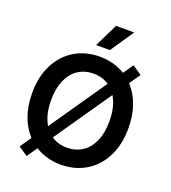

<svg xmlns="http://www.w3.org/2000/svg" viewBox="-169 -1059 1081 1214"><g transform="rotate(20 372.0 -451.5)"><path d="M88.9 -9.8 141.1 -85.4Q96.7 -133.3 72.3 -201.4Q47.9 -269.5 47.9 -353.5Q47.9 -465.3 89.8 -547.4Q131.8 -629.4 205.3 -673.1Q278.8 -716.8 372.1 -716.8Q468.3 -716.8 543.9 -670.4L590.8 -738.3L653.3 -695.3L602.5 -622.1Q647.5 -574.2 671.9 -506.1Q696.3 -438 696.3 -353.5Q696.3 -241.7 654.3 -159.7Q612.3 -77.6 538.8 -33.9Q465.3 9.8 372.1 9.8Q275.9 9.8 199.7 -37.6L151.4 32.2ZM529.3 -515.6 267.1 -135.3Q311 -104.5 372.1 -104.5Q430.2 -104.5 474.6 -133.5Q519 -162.6 543.7 -218.5Q568.4 -274.4 568.4 -353.5Q568.4 -452.1 529.3 -515.6ZM214.4 -191.9 476.6 -572.3Q431.6 -602.5 372.1 -602.5Q314 -602.5 269.5 -573.5Q225.1 -544.4 200.4 -488.5Q175.8 -432.6 175.8 -353.5Q175.8 -255.9 214.4 -191.9ZM401.4 -934.6H523.4L417 -777.3H324.2Z"/></g></svg>

Font: WEMIX Pretendard SemiBold
Style: Regular
Weight: 600
Designer: Base glyphs from Inter by Rasmus Andersson; Hangeul glyphs from Noto Sans CJK(Source Han Sans) by Jang Soo-young and Kan
Foundry: Kil Hyung-jin
Version: Version 1.000